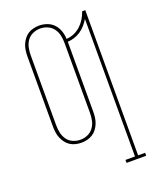

<svg xmlns="http://www.w3.org/2000/svg" viewBox="-171 -842 943 1157"><g transform="rotate(-20 300.0 -264.0)"><path d="M436 215V196H497V-686Q485 -666 470 -649Q455 -632 436.5 -619.5Q418 -607 396.5 -600Q375 -593 353 -592V-143Q353 -124 350.5 -105.5Q348 -87 341 -69.5Q334 -52 322.5 -36.5Q311 -21 295 -11Q279 -1 260.5 3.5Q242 8 223 8Q205 8 186 3.5Q167 -1 151.5 -11Q136 -21 124.5 -36.5Q113 -52 106 -69.5Q99 -87 96.5 -105.5Q94 -124 94 -143V-592Q94 -611 96.5 -629.5Q99 -648 106 -665.5Q113 -683 124.5 -698.5Q136 -714 151.5 -724Q167 -734 186 -738.5Q205 -743 223 -743Q249 -743 274 -734Q299 -725 316.5 -706Q334 -687 342.5 -662Q351 -637 352 -611Q378 -612 401.5 -622.5Q425 -633 443.5 -650Q462 -667 475.5 -689Q489 -711 497 -735H517V196H562V215ZM223 -11Q248 -11 270.5 -21Q293 -31 307.5 -51Q322 -71 327 -95Q332 -119 332 -143V-592Q332 -616 327 -640Q322 -664 307.5 -684Q293 -704 270.5 -714Q248 -724 223 -724Q199 -724 176 -714Q153 -704 139 -684Q125 -664 120 -640Q115 -616 115 -592V-143Q115 -119 120 -95Q125 -71 139 -51Q153 -31 176 -21Q199 -11 223 -11Z"/></g></svg>

Font: Iosevka HT Thin Extended
Style: Regular
Weight: 100
Width: 7
Monospace: yes
Designer: Belleve Invis
Foundry: Belleve Invis
Version: Version 32.3.0; ttfautohint (v1.8.4)